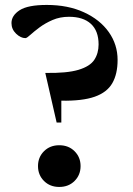

<svg xmlns="http://www.w3.org/2000/svg" viewBox="-20 -747 538 778"><path d="M169.5 -727Q255.5 -727 320.2 -697.2Q385 -667.5 420.8 -617Q456.5 -566.5 456.5 -504Q456.5 -447 435 -409.8Q413.5 -372.5 363.5 -355Q313.5 -337.5 228.5 -339V-250.5H209.5L163.5 -451.5Q251 -450 297.8 -464Q344.5 -478 362 -504.5Q379.5 -531 379.5 -567Q379.5 -622 348.2 -650.5Q317 -679 259.5 -679Q223 -679 193 -666Q163 -653 140.2 -636Q117.5 -619 103 -605.8Q88.5 -592.5 83 -592.5Q64 -592.5 45.2 -610.5Q26.5 -628.5 26.5 -653.5Q26.5 -684 59.5 -705.5Q92.5 -727 169.5 -727ZM220 -158.5Q258 -158.5 282.2 -134.2Q306.5 -110 306.5 -74Q306.5 -38 282.2 -13.8Q258 10.5 220 10.5Q182.5 10.5 158.2 -13.8Q134 -38 134 -74Q134 -110 158.2 -134.2Q182.5 -158.5 220 -158.5Z"/></svg>

Font: Newsreader 72pt SemiBold
Style: Regular
Weight: 600
Designer: Hugues Gentile
Foundry: Production Type
Version: Version 1.003; ttfautohint (v1.8.3)